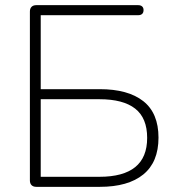

<svg xmlns="http://www.w3.org/2000/svg" viewBox="-20 -725 689 745"><path d="M121 0Q109 0 102.5 -6.5Q96 -13 96 -25V-680Q96 -692 102.5 -698.5Q109 -705 121 -705H516Q526 -705 531.5 -700Q537 -695 537 -686Q537 -676 531.5 -671Q526 -666 516 -666H138V-379H367Q477 -379 536 -332.5Q595 -286 595 -191Q595 -96 536 -48Q477 0 367 0ZM138 -39H366Q458 -39 504.5 -76.5Q551 -114 551 -190Q551 -267 504.5 -303.5Q458 -340 366 -340H138Z"/></svg>

Font: Nunito ExtraLight
Style: Regular
Weight: 200
Designer: Vernon Adams
Foundry: Vernon Adams
Version: Version 3.602